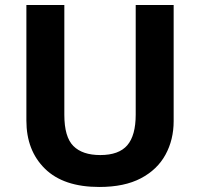

<svg xmlns="http://www.w3.org/2000/svg" viewBox="-20 -734 796 764"><path d="M671 -252Q671 -178 638.5 -118.5Q606 -59 540.5 -24.5Q475 10 375 10Q233 10 159 -62.5Q85 -135 85 -254V-714H236V-277Q236 -189 272 -153Q308 -117 379 -117Q453 -117 486.5 -156Q520 -195 520 -278V-714H671Z"/></svg>

Font: Noto Sans Sundanese
Style: Bold
Weight: 700
Version: Version 2.003